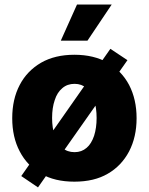

<svg xmlns="http://www.w3.org/2000/svg" viewBox="-20 -794 659 851"><path d="M544.9 -527.3 148.4 36.6 74.2 -13.7 469.2 -577.6ZM309.6 11.2Q222.2 11.2 162.1 -23.9Q100.6 -59.1 67.4 -123Q34.2 -186 34.2 -270Q34.2 -354.5 67.4 -417.5Q99.6 -479.5 162.1 -516.1Q223.6 -551.3 309.6 -551.3Q396 -551.3 457.5 -516.1Q519 -480 552.2 -417.5Q585.4 -353.5 585.4 -270Q585.4 -187 552.2 -123Q518.1 -58.6 457.5 -23.9Q397.5 11.2 309.6 11.2ZM310.5 -119.6Q341.8 -119.6 363.8 -138.7Q384.8 -156.2 397 -191.9Q408.2 -227.1 408.2 -271Q408.2 -315.4 397 -350.6Q385.3 -384.8 363.8 -403.3Q341.8 -422.4 310.5 -422.4Q278.3 -422.4 256.3 -403.3Q233.4 -384.3 222.7 -350.6Q210.9 -316.4 210.9 -271Q210.9 -226.6 222.7 -191.9Q233.9 -156.7 256.3 -138.7Q278.3 -119.6 310.5 -119.6ZM367.7 -613.8H249.5L321.3 -773.9H475.1Z"/></svg>

Font: My Font
Style: Regular
Weight: 500
Designer: Rasmus Andersson
Foundry: rsms
Version: Version 0.001